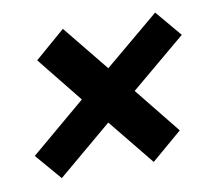

<svg xmlns="http://www.w3.org/2000/svg" viewBox="-53 -532 559 506"><g transform="rotate(-10 226.0 -279.5)"><path d="M74 -86 14 -156 162 -281 64 -403 145 -473 245 -350 392 -473 451 -403 303 -279 402 -156 320 -86 220 -209Z"/></g></svg>

Font: Piazzolla
Style: Bold Italic
Weight: 700
Italic angle: -11.3°
Designer: Juan Pablo del Peral
Foundry: Huerta Tipografica
Version: Version 1.330